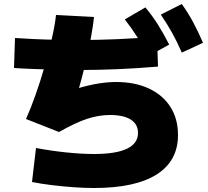

<svg xmlns="http://www.w3.org/2000/svg" viewBox="-20 -875 1040 960"><path d="M721 -594Q694 -646 666.5 -689.5Q639 -733 604 -778L707 -838Q742 -796 770.5 -750.5Q799 -705 826 -652ZM889 -612Q866 -665 841 -710Q816 -755 784 -802L889 -855Q921 -810 946 -763.5Q971 -717 995 -661ZM377 -525Q323 -525 263.5 -526.5Q204 -528 149 -530Q94 -532 50 -535L55 -685Q98 -682 153 -679.5Q208 -677 266.5 -676Q325 -675 378 -675Q470 -675 564 -679Q658 -683 765 -692L770 -542Q661 -533 565.5 -529Q470 -525 377 -525ZM450 65Q401 65 346 61Q291 57 238 50.5Q185 44 140 35L160 -135Q234 -121 310.5 -113Q387 -105 450 -105Q560 -105 615 -131.5Q670 -158 670 -210Q670 -254 634 -277Q598 -300 530 -300Q474 -300 416 -281Q358 -262 275 -215L110 -280Q133 -331 157.5 -400Q182 -469 203 -542.5Q224 -616 239.5 -683.5Q255 -751 260 -800L450 -790Q446 -750 436.5 -697.5Q427 -645 414.5 -590Q402 -535 389 -485.5Q376 -436 364 -401L333 -422Q395 -443 452.5 -454Q510 -465 560 -465Q655 -465 724.5 -432.5Q794 -400 832 -340.5Q870 -281 870 -200Q870 -70 763 -2.5Q656 65 450 65Z"/></svg>

Font: M PLUS 2 Thin Black
Style: Regular
Weight: 900
Version: Version 1.001